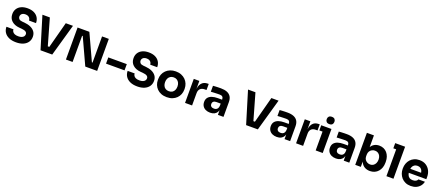

<svg xmlns="http://www.w3.org/2000/svg" viewBox="125 -2444 9382 4113"><g transform="rotate(20 4816.5 -388.0)"><path d="M336.2 19.5Q237 19.5 168.9 -12Q100.8 -43.5 65.6 -98.4Q30.5 -153.2 30.5 -224H190Q190 -196.2 205.2 -171.9Q220.5 -147.5 252.6 -133Q284.8 -118.5 336.2 -118.5Q382 -118.5 413.1 -130.9Q444.2 -143.2 460.1 -164.6Q476 -186 476 -214Q476 -249.2 446 -269.8Q416 -290.2 349.2 -295.8L293.8 -300.5Q184.8 -310 120 -368.8Q55.2 -427.5 55.2 -524.5Q55.2 -595.2 88.5 -646Q121.8 -696.8 182 -724.1Q242.2 -751.5 323.8 -751.5Q410.2 -751.5 471.6 -722Q533 -692.5 565.9 -639Q598.8 -585.5 598.8 -514H439.2Q439.2 -540.8 426.1 -563.5Q413 -586.2 387.4 -599.9Q361.8 -613.5 323.8 -613.5Q287.8 -613.5 263.5 -601.6Q239.2 -589.8 227 -569.4Q214.8 -549 214.8 -524.5Q214.8 -493.5 236.8 -470.8Q258.8 -448 309.2 -443.8L364.8 -439Q445 -432.2 505.9 -404.5Q566.8 -376.8 601.1 -329.4Q635.5 -282 635.5 -214Q635.5 -144 599.1 -91.2Q562.8 -38.5 495.9 -9.5Q429 19.5 336.2 19.5Z M888.8 0 666.5 -730H835.8L1011.8 -114.2L973.5 -133H1075.5L1035.8 -114.2L1199 -730H1363L1155.8 0Z M1468 0V-730H1736.8L2011.8 -133H2046L2026 -115V-730H2180V0H1909.2L1634.2 -597H1600L1620 -615V0Z M2305.5 -211.5V-353.5H2727V-211.5Z M3099.2 19.5Q3000 19.5 2931.9 -12Q2863.8 -43.5 2828.6 -98.4Q2793.5 -153.2 2793.5 -224H2953Q2953 -196.2 2968.2 -171.9Q2983.5 -147.5 3015.6 -133Q3047.8 -118.5 3099.2 -118.5Q3145 -118.5 3176.1 -130.9Q3207.2 -143.2 3223.1 -164.6Q3239 -186 3239 -214Q3239 -249.2 3209 -269.8Q3179 -290.2 3112.2 -295.8L3056.8 -300.5Q2947.8 -310 2883 -368.8Q2818.2 -427.5 2818.2 -524.5Q2818.2 -595.2 2851.5 -646Q2884.8 -696.8 2945 -724.1Q3005.2 -751.5 3086.8 -751.5Q3173.2 -751.5 3234.6 -722Q3296 -692.5 3328.9 -639Q3361.8 -585.5 3361.8 -514H3202.2Q3202.2 -540.8 3189.1 -563.5Q3176 -586.2 3150.4 -599.9Q3124.8 -613.5 3086.8 -613.5Q3050.8 -613.5 3026.5 -601.6Q3002.2 -589.8 2990 -569.4Q2977.8 -549 2977.8 -524.5Q2977.8 -493.5 2999.8 -470.8Q3021.8 -448 3072.2 -443.8L3127.8 -439Q3208 -432.2 3268.9 -404.5Q3329.8 -376.8 3364.1 -329.4Q3398.5 -282 3398.5 -214Q3398.5 -144 3362.1 -91.2Q3325.8 -38.5 3258.9 -9.5Q3192 19.5 3099.2 19.5Z M3770.2 19.5Q3698 19.5 3642 -3Q3586 -25.5 3547.2 -64.6Q3508.5 -103.8 3488.5 -154.2Q3468.5 -204.8 3468.5 -261V-283.5Q3468.5 -341.2 3489.4 -392.6Q3510.2 -444 3549.5 -483.1Q3588.8 -522.2 3644.8 -544.6Q3700.8 -567 3770.2 -567Q3840.5 -567 3896.1 -544.6Q3951.8 -522.2 3991 -483.1Q4030.2 -444 4051.1 -392.6Q4072 -341.2 4072 -283.5V-261Q4072 -204.8 4052 -154.2Q4032 -103.8 3993.2 -64.6Q3954.5 -25.5 3898.5 -3Q3842.5 19.5 3770.2 19.5ZM3770.2 -116Q3816.8 -116 3848 -136.1Q3879.2 -156.2 3895.4 -191.9Q3911.5 -227.5 3911.5 -272.2Q3911.5 -318.8 3894.9 -354.4Q3878.2 -390 3846.6 -410.8Q3815 -431.5 3770.2 -431.5Q3725.8 -431.5 3694 -410.8Q3662.2 -390 3645.6 -354.4Q3629 -318.8 3629 -272.2Q3629 -227.5 3645.1 -191.9Q3661.2 -156.2 3692.9 -136.1Q3724.5 -116 3770.2 -116Z M4183.5 0V-547.5H4310.5V-312.5H4308Q4308 -428.8 4357.2 -491.9Q4406.5 -555 4500.5 -555H4521.5V-416.5H4481.5Q4415.8 -416.5 4379.9 -381.1Q4344 -345.8 4344 -279.2V0Z M4932.8 0V-161.5H4906.2V-337.5Q4906.2 -379.8 4886 -400.6Q4865.8 -421.5 4822 -421.5Q4800 -421.5 4764 -420.5Q4728 -419.5 4689.8 -417.8Q4651.5 -416 4620.5 -414V-549Q4644 -551 4674.9 -552.9Q4705.8 -554.8 4738.9 -555.6Q4772 -556.5 4800.5 -556.5Q4884.8 -556.5 4942.4 -532.9Q5000 -509.2 5029.9 -460.8Q5059.8 -412.2 5059.8 -335.8V0ZM4757.8 14Q4699.2 14 4654.6 -6.9Q4610 -27.8 4585 -67.1Q4560 -106.5 4560 -161.5Q4560 -222.2 4591.1 -260.6Q4622.2 -299 4678 -317.4Q4733.8 -335.8 4807.2 -335.8H4923.8V-247.2H4806.2Q4764 -247.2 4741.2 -226.4Q4718.5 -205.5 4718.5 -171.2Q4718.5 -137.8 4741.2 -117.1Q4764 -96.5 4806.2 -96.5Q4832.8 -96.5 4854.4 -106Q4876 -115.5 4890.1 -138.6Q4904.2 -161.8 4906.2 -202.5L4944.2 -163Q4939.2 -106 4916.8 -66.8Q4894.2 -27.5 4854.8 -6.8Q4815.2 14 4757.8 14Z M5575.8 0 5353.5 -730H5522.8L5698.8 -114.2L5660.5 -133H5762.5L5722.8 -114.2L5886 -730H6050L5842.8 0Z M6451.8 0V-161.5H6425.2V-337.5Q6425.2 -379.8 6405 -400.6Q6384.8 -421.5 6341 -421.5Q6319 -421.5 6283 -420.5Q6247 -419.5 6208.8 -417.8Q6170.5 -416 6139.5 -414V-549Q6163 -551 6193.9 -552.9Q6224.8 -554.8 6257.9 -555.6Q6291 -556.5 6319.5 -556.5Q6403.8 -556.5 6461.4 -532.9Q6519 -509.2 6548.9 -460.8Q6578.8 -412.2 6578.8 -335.8V0ZM6276.8 14Q6218.2 14 6173.6 -6.9Q6129 -27.8 6104 -67.1Q6079 -106.5 6079 -161.5Q6079 -222.2 6110.1 -260.6Q6141.2 -299 6197 -317.4Q6252.8 -335.8 6326.2 -335.8H6442.8V-247.2H6325.2Q6283 -247.2 6260.2 -226.4Q6237.5 -205.5 6237.5 -171.2Q6237.5 -137.8 6260.2 -117.1Q6283 -96.5 6325.2 -96.5Q6351.8 -96.5 6373.4 -106Q6395 -115.5 6409.1 -138.6Q6423.2 -161.8 6425.2 -202.5L6463.2 -163Q6458.2 -106 6435.8 -66.8Q6413.2 -27.5 6373.8 -6.8Q6334.2 14 6276.8 14Z M6714.5 0V-547.5H6841.5V-312.5H6839Q6839 -428.8 6888.2 -491.9Q6937.5 -555 7031.5 -555H7052.5V-416.5H7012.5Q6946.8 -416.5 6910.9 -381.1Q6875 -345.8 6875 -279.2V0Z M7161.5 0V-547.5H7322V0ZM7088.5 -429.5V-547.5H7322V-429.5ZM7242.1 -629.5Q7197 -629.5 7175.5 -652.9Q7154 -676.2 7154 -712.8Q7154 -749.2 7175.6 -772.6Q7197.2 -796 7241.8 -796Q7287.2 -796 7308.4 -772.6Q7329.5 -749.2 7329.5 -712.8Q7329.5 -676.2 7308.4 -652.9Q7287.2 -629.5 7242.1 -629.5Z M7800.8 0V-161.5H7774.2V-337.5Q7774.2 -379.8 7754 -400.6Q7733.8 -421.5 7690 -421.5Q7668 -421.5 7632 -420.5Q7596 -419.5 7557.8 -417.8Q7519.5 -416 7488.5 -414V-549Q7512 -551 7542.9 -552.9Q7573.8 -554.8 7606.9 -555.6Q7640 -556.5 7668.5 -556.5Q7752.8 -556.5 7810.4 -532.9Q7868 -509.2 7897.9 -460.8Q7927.8 -412.2 7927.8 -335.8V0ZM7625.8 14Q7567.2 14 7522.6 -6.9Q7478 -27.8 7453 -67.1Q7428 -106.5 7428 -161.5Q7428 -222.2 7459.1 -260.6Q7490.2 -299 7546 -317.4Q7601.8 -335.8 7675.2 -335.8H7791.8V-247.2H7674.2Q7632 -247.2 7609.2 -226.4Q7586.5 -205.5 7586.5 -171.2Q7586.5 -137.8 7609.2 -117.1Q7632 -96.5 7674.2 -96.5Q7700.8 -96.5 7722.4 -106Q7744 -115.5 7758.1 -138.6Q7772.2 -161.8 7774.2 -202.5L7812.2 -163Q7807.2 -106 7784.8 -66.8Q7762.2 -27.5 7722.8 -6.8Q7683.2 14 7625.8 14Z M8401 18Q8333.5 18 8282.8 -10.2Q8232 -38.5 8203.1 -92.9Q8174.2 -147.2 8172 -225.2H8190.5V0H8063.5V-730H8224V-359.2L8185.5 -311Q8188.8 -393.5 8217.5 -450Q8246.2 -506.5 8296 -535.2Q8345.8 -564 8409.8 -564Q8466 -564 8511.5 -543.2Q8557 -522.5 8589.1 -485Q8621.2 -447.5 8638.5 -396.9Q8655.8 -346.2 8655.8 -286.2V-263.8Q8655.8 -203.8 8638.4 -152.6Q8621 -101.5 8587.5 -63Q8554 -24.5 8507 -3.2Q8460 18 8401 18ZM8359.2 -115.5Q8399.8 -115.5 8430.4 -135.9Q8461 -156.2 8478.1 -192.4Q8495.2 -228.5 8495.2 -275Q8495.2 -322.2 8478 -357.1Q8460.8 -392 8430.5 -411.2Q8400.2 -430.5 8359.2 -430.5Q8322.5 -430.5 8290.9 -413.9Q8259.2 -397.2 8239.6 -365.4Q8220 -333.5 8220 -288.5V-251.5Q8220 -208.5 8240.5 -178.1Q8261 -147.8 8293 -131.6Q8325 -115.5 8359.2 -115.5Z M8774 0V-730H8934.5V0ZM8709 -612V-730H8934.5V-612Z M9332.5 19.5Q9262.5 19.5 9209.2 -4.5Q9156 -28.5 9120.2 -69.1Q9084.5 -109.8 9066 -160.2Q9047.5 -210.8 9047.5 -264V-283.5Q9047.5 -338.5 9066 -389.4Q9084.5 -440.2 9119.9 -480.1Q9155.2 -520 9207.4 -543.5Q9259.5 -567 9326.5 -567Q9415 -567 9475.6 -527.6Q9536.2 -488.2 9567.9 -424.4Q9599.5 -360.5 9599.5 -286V-231.8H9115V-323.2H9503.2L9450.5 -280.5Q9450.5 -330 9436.6 -364.8Q9422.8 -399.5 9395.4 -418Q9368 -436.5 9326.5 -436.5Q9285.2 -436.5 9256 -417.6Q9226.8 -398.8 9211.6 -362.4Q9196.5 -326 9196.5 -273Q9196.5 -224.2 9210.9 -187.8Q9225.2 -151.2 9255.2 -131.1Q9285.2 -111 9332.5 -111Q9376.8 -111 9405 -127.8Q9433.2 -144.5 9442.8 -170.2H9589.8Q9578 -114.5 9543.1 -71.5Q9508.2 -28.5 9454.9 -4.5Q9401.5 19.5 9332.5 19.5Z"/></g></svg>

Font: SVN-Sora Variable
Style: Regular
Weight: 400
Designer: Jonathan Barnbrook, Julián Moncada
Foundry: Barnbrook Fonts
Version: Version 2.000 - Viet hoa boi STYLEno.1 Fonts